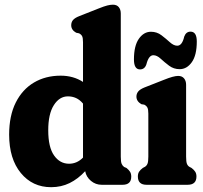

<svg xmlns="http://www.w3.org/2000/svg" viewBox="-20 -768 844 798"><path d="M18 -208.5Q18 -287 45.5 -341.8Q73 -396.5 121.2 -425Q169.5 -453.5 232 -453.5Q285 -453.5 325 -427.5V-592.5Q325 -610.5 321.2 -617.8Q317.5 -625 308.5 -629.5L296.5 -632Q276 -643.5 276 -663Q276 -675.5 283.2 -684.5Q290.5 -693.5 309.5 -701L390.5 -733Q413 -742 425.8 -745.2Q438.5 -748.5 449.5 -748.5Q465.5 -748.5 473.8 -738.2Q482 -728 482 -712V-117Q482 -95 485.8 -86.8Q489.5 -78.5 496 -74L505.5 -70Q515 -62.5 520.2 -54.5Q525.5 -46.5 525.5 -34Q525.5 0 489.5 0H402.5Q377.5 0 358 -16.2Q338.5 -32.5 334 -56.5Q304.5 -24.5 269.5 -7.2Q234.5 10 192.5 10Q115 10 66.5 -49Q18 -108 18 -208.5ZM180.5 -226.5Q180.5 -156 204.8 -121.8Q229 -87.5 267 -87.5Q300 -87.5 325 -113V-337.5Q311.5 -353.5 296 -360.5Q280.5 -367.5 262.5 -367.5Q227 -367.5 203.8 -331Q180.5 -294.5 180.5 -226.5Z M753.5 -415.5V-117Q753.5 -95.5 757 -87Q760.5 -78.5 767.5 -74.5L776 -70Q786 -62.5 791.2 -54.5Q796.5 -46.5 796.5 -34.5Q796.5 0 760 0H589Q553 0 553 -34.5Q553 -46.5 558.2 -54.5Q563.5 -62.5 573.5 -70L582 -74.5Q589 -78.5 592.8 -87Q596.5 -95.5 596.5 -117V-296Q596.5 -313.5 592.5 -321Q588.5 -328.5 579.5 -333L567.5 -335Q547 -347 547 -366.5Q547 -378.5 554.5 -387.8Q562 -397 580.5 -404.5L662 -436.5Q701.5 -452.5 720.5 -452.5Q736.5 -452.5 745 -442.2Q753.5 -432 753.5 -415.5ZM726.7 -480.5Q702 -480.5 682.7 -495Q663.5 -509.5 647.8 -524Q632.1 -538.5 617.4 -538.5Q597.9 -538.5 588.4 -500.5Q581.3 -479.5 561.8 -479.5Q536.7 -479.5 536.7 -521Q536.7 -577.5 557.1 -606.8Q577.5 -636 607.4 -636Q632.1 -636 651.1 -621.5Q670.1 -607 686 -592.5Q702 -578 716.7 -578Q737.1 -578 745.7 -616Q753.3 -636.5 771.8 -636.5Q797.9 -636.5 797.9 -595.5Q797.9 -538.5 777.2 -509.5Q756.6 -480.5 726.7 -480.5Z"/></svg>

Font: Fraunces 144pt SuperSoft
Style: Bold
Weight: 700
Version: Version 1.000;[b76b70a41]